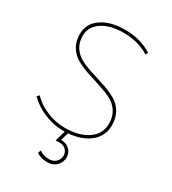

<svg xmlns="http://www.w3.org/2000/svg" viewBox="-217 -817 1026 1144"><g transform="rotate(30 296.5 -245.0)"><path d="M99 -546Q99 -498 122 -465Q145 -432 182 -413.5Q219 -395 264 -381.5Q309 -368 353.5 -353Q398 -338 435 -317.5Q472 -297 494.5 -259.5Q517 -222 517 -169Q517 -97 462 -51.5Q407 -6 314 2L298 56Q336 57 357.5 78.5Q379 100 379 130Q379 163 355.5 188Q332 213 290 213Q246 213 217 191L225 171Q253 192 290 192Q322 192 340 173.5Q358 155 358 130Q358 108 342 91.5Q326 75 300 75H271L292 3H280Q214 3 149.5 -24Q85 -51 41 -96L55 -110Q95 -67 156 -42Q217 -17 280 -17Q379 -17 438 -58.5Q497 -100 497 -169Q497 -218 474.5 -252.5Q452 -287 415 -305.5Q378 -324 333.5 -338Q289 -352 244 -367Q199 -382 162 -402Q125 -422 102 -458.5Q79 -495 79 -547Q79 -618 140 -660.5Q201 -703 302 -703Q409 -703 488 -652L478 -636Q405 -683 302 -683Q210 -683 154.5 -645.5Q99 -608 99 -546Z"/></g></svg>

Font: Montserrat arm Thin
Style: Regular
Weight: 250
Designer: Julieta Ulanovsky
Foundry: Julieta Ulanovsky
Version: Version 6.000;PS 006.000;hotconv 1.0.88;makeotf.lib2.5.64775